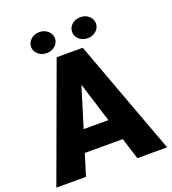

<svg xmlns="http://www.w3.org/2000/svg" viewBox="-157 -999 997 1115"><g transform="rotate(-20 341.5 -441.5)"><path d="M457.5 -132.8H222.7L181.6 0H-1.5L259.3 -710.9H420.4L683.1 0H499ZM263.7 -265.1H416.5L339.8 -511.7ZM140.1 -817.9Q140.1 -844.7 161.4 -863.8Q182.6 -882.8 213.9 -882.8Q245.1 -882.8 266.4 -863.8Q287.6 -844.7 287.6 -817.9Q287.6 -791 266.4 -772Q245.1 -752.9 213.9 -752.9Q182.6 -752.9 161.4 -772Q140.1 -791 140.1 -817.9ZM393.6 -817.9Q393.6 -844.7 414.8 -863.8Q436 -882.8 467.3 -882.8Q498.5 -882.8 519.8 -863.8Q541 -844.7 541 -817.9Q541 -791 519.8 -772Q498.5 -752.9 467.3 -752.9Q436 -752.9 414.8 -772Q393.6 -791 393.6 -817.9Z"/></g></svg>

Font: Sadagaat-English
Style: Regular
Weight: 900
Designer: Ahmed alsheikh
Foundry: Ahmed alsheikh Design
Version: Version 2.137;January 17, 2018;FontCreator 11.0.0.2408 64-bi